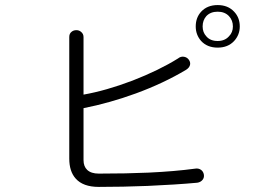

<svg xmlns="http://www.w3.org/2000/svg" viewBox="-20 -815 1040 762"><path d="M254.9 -668V-185.5Q254.9 -134.8 280.3 -106.4Q309.6 -73.2 372.1 -73.2Q466.8 -73.2 565.4 -77.1Q676.8 -82 762.7 -89.8Q776.4 -91.8 784.2 -101.6Q791 -110.4 789.1 -122.1Q787.1 -133.8 778.3 -140.6Q767.6 -148.4 752.9 -145.5Q673.8 -134.8 569.3 -129.9Q483.4 -126 372.1 -126Q341.8 -126 326.2 -140.6Q311.5 -154.3 311.5 -179.7V-385.7Q415 -406.2 519.5 -444.3Q628.9 -484.4 718.8 -538.1Q732.4 -546.9 734.4 -558.6Q736.3 -569.3 728.5 -579.1Q721.7 -587.9 710 -589.8Q697.3 -591.8 686.5 -583Q611.3 -536.1 505.9 -495.1Q400.4 -455.1 311.5 -439.5V-668Q311.5 -680.7 301.8 -688.5Q293.9 -695.3 283.2 -695.3Q271.5 -695.3 263.7 -688.5Q254.9 -681.6 254.9 -668ZM843.8 -768.6Q872.1 -768.6 888.7 -751Q904.3 -734.4 904.3 -710Q904.3 -686.5 888.7 -670.9Q872.1 -652.3 843.8 -652.3Q814.5 -652.3 798.8 -670.9Q784.2 -686.5 784.2 -710Q784.2 -734.4 798.8 -751Q815.4 -768.6 843.8 -768.6ZM843.8 -794.9Q802.7 -794.9 778.3 -768.6Q756.8 -745.1 756.8 -710Q756.8 -676.8 778.3 -652.3Q802.7 -626 843.8 -626Q884.8 -626 909.2 -652.3Q931.6 -676.8 931.6 -710Q931.6 -745.1 909.2 -768.6Q884.8 -794.9 843.8 -794.9Z"/></svg>

Font: GulimChe
Style: Regular
Weight: 400
Monospace: yes
Version: Version 2.21